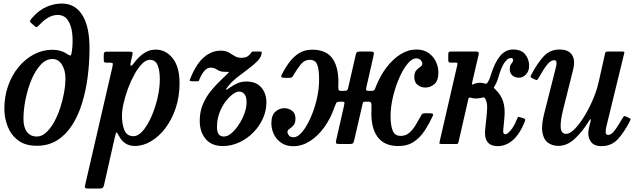

<svg xmlns="http://www.w3.org/2000/svg" viewBox="-20 -810 3598 1080"><path d="M4.5 -198Q4.5 -268 26 -328.2Q47.5 -388.5 85.2 -433.8Q123 -479 171.5 -504.5Q220 -530 274.5 -530Q300 -530 322.2 -523.2Q344.5 -516.5 356.5 -506.5Q372 -496.5 376.8 -498Q381.5 -499.5 384.5 -523Q391.5 -575.5 386.2 -622Q381 -668.5 361 -697.2Q341 -726 304.5 -726Q278.5 -726 253.2 -712Q228 -698 204.5 -673Q196 -664 190 -659.5Q184 -655 175.5 -662.5L155.5 -680.5Q146 -688.5 149.5 -694.5Q153 -700.5 161 -710Q198.5 -752.5 241 -771.2Q283.5 -790 328 -790Q402.5 -790 443 -725.2Q483.5 -660.5 483.5 -540Q483.5 -459.5 473.5 -380.2Q463.5 -301 442 -230.8Q420.5 -160.5 385.8 -106.2Q351 -52 301.8 -21Q252.5 10 187 10Q122.5 10 82.5 -20Q42.5 -50 23.5 -97.8Q4.5 -145.5 4.5 -198ZM112 -141Q112 -93 132 -67.5Q152 -42 187 -42Q214 -42 238.2 -63.5Q262.5 -85 282.8 -120.8Q303 -156.5 317.5 -199.8Q332 -243 340 -287.2Q348 -331.5 348 -369.5Q348 -415.5 328.2 -446.8Q308.5 -478 275.5 -478Q238.5 -478 208.5 -445.5Q178.5 -413 157 -361.5Q135.5 -310 123.8 -251.5Q112 -193 112 -141Z M586.5 -519.5H704.5Q722 -519.5 724.8 -516.2Q727.5 -513 724 -497.5L716.5 -465.5Q711.5 -445.5 715.2 -440.8Q719 -436 733.5 -455.5Q758 -489 788.8 -510Q819.5 -531 855 -531Q913 -531 951.5 -482.2Q990 -433.5 990 -342Q990 -266.5 968.5 -202.2Q947 -138 911 -90.2Q875 -42.5 830.2 -15.8Q785.5 11 739.5 11Q707 11 685 -3.8Q663 -18.5 650 -44Q639 -65 635.5 -65.2Q632 -65.5 626.5 -40.5L566 227Q563.5 239.5 559.2 245Q555 250.5 540 250.5H476Q460.5 250.5 458.2 246Q456 241.5 459 230L612 -432Q615 -445.5 614.5 -451.5Q614 -457.5 599 -457.5H578Q567.5 -457.5 565.5 -461.8Q563.5 -466 563.5 -478.5V-499Q563.5 -513.5 568.2 -516.5Q573 -519.5 586.5 -519.5ZM666 -158Q666 -111.5 679.8 -77.8Q693.5 -44 731 -44Q757.5 -44 783.8 -74.5Q810 -105 831.5 -153.8Q853 -202.5 866 -258.2Q879 -314 879 -364.5Q879 -414.5 866.2 -444Q853.5 -473.5 822.5 -473.5Q801 -473.5 778.8 -450.8Q756.5 -428 736.2 -391.5Q716 -355 700.2 -312.5Q684.5 -270 675.2 -229.2Q666 -188.5 666 -158Z M1047.5 -361Q1082.5 -450 1126.5 -487.5Q1170.5 -525 1221 -525Q1249.5 -525 1266.8 -515Q1284 -505 1299.5 -495Q1315 -485 1338 -485Q1360.5 -485 1372.2 -492.8Q1384 -500.5 1391.5 -511.5Q1394.5 -516 1395.8 -518Q1397 -520 1404 -520H1443Q1451.5 -520 1452 -516.8Q1452.5 -513.5 1451 -505.5Q1446.5 -484.5 1425.8 -464Q1405 -443.5 1376.5 -422.2Q1348 -401 1318.5 -378.2Q1289 -355.5 1267 -329.5Q1253 -313 1252 -306.8Q1251 -300.5 1271 -316Q1294 -332.5 1316.5 -342Q1339 -351.5 1365 -351.5Q1422 -351.5 1450.2 -317.8Q1478.5 -284 1478.5 -234.5Q1478.5 -186 1458.2 -142Q1438 -98 1403.2 -63.2Q1368.5 -28.5 1324.5 -8.5Q1280.5 11.5 1233 11.5Q1170.5 11.5 1137 -28.2Q1103.5 -68 1103.5 -130.5Q1103.5 -182 1121.2 -223.5Q1139 -265 1165.8 -298Q1192.5 -331 1219.2 -356Q1246 -381 1264 -399.5Q1270 -405.5 1262.8 -405.8Q1255.5 -406 1243 -406Q1219 -406 1202 -417.8Q1185 -429.5 1165.5 -429.5Q1144.5 -429.5 1128.8 -410.5Q1113 -391.5 1101.5 -363Q1099.5 -358 1099 -355.5Q1098.5 -353 1093 -353H1058.5Q1044 -353 1047.5 -361ZM1200.5 -94Q1200.5 -42 1239.5 -42Q1260 -42 1282 -60.8Q1304 -79.5 1323.5 -109.2Q1343 -139 1355 -172.2Q1367 -205.5 1367 -235Q1367 -265.5 1355.2 -280.2Q1343.5 -295 1324 -295Q1310 -295 1289.5 -280.2Q1269 -265.5 1248.5 -238.5Q1228 -211.5 1214.2 -174.8Q1200.5 -138 1200.5 -94Z M2446 -402.5Q2446 -357 2423.8 -337.2Q2401.5 -317.5 2372.5 -317.5Q2349 -317.5 2329.8 -331.8Q2310.5 -346 2310.5 -375.5Q2310.5 -402 2321.5 -414.2Q2332.5 -426.5 2343.8 -433.8Q2355 -441 2355.5 -452Q2355.5 -461 2347.2 -471.2Q2339 -481.5 2320 -481.5Q2297.5 -481.5 2272.5 -451.2Q2247.5 -421 2226 -372.2Q2204.5 -323.5 2190.8 -266.5Q2177 -209.5 2177 -155Q2177 -104.5 2189 -75Q2201 -45.5 2234 -45.5Q2262 -45.5 2282 -62.8Q2302 -80 2317.8 -106.2Q2333.5 -132.5 2349 -160.5Q2352.5 -167.5 2356.8 -170.2Q2361 -173 2372.5 -173H2394.5Q2409.5 -173 2414 -170Q2418.5 -167 2413.5 -156Q2394.5 -114.5 2369.5 -76Q2344.5 -37.5 2308.5 -13Q2272.5 11.5 2220.5 11.5Q2140 11.5 2102.2 -42Q2064.5 -95.5 2069.5 -193.5Q2070 -208 2069.2 -223Q2068.5 -238 2055.5 -238H2034.5Q2025 -238 2023 -235.2Q2021 -232.5 2019 -223L1972 -19.5Q1970 -9.5 1966 -4.8Q1962 0 1949.5 0H1890.5Q1873.5 0 1870.8 -4Q1868 -8 1871 -21.5L1914.5 -212.5Q1917.5 -225 1917.8 -231.5Q1918 -238 1905 -238H1889.5Q1875 -238 1871 -229.8Q1867 -221.5 1862 -208.5Q1840 -144 1803.8 -94Q1767.5 -44 1722.8 -15.8Q1678 12.5 1630 12.5Q1589.5 12.5 1561.8 -6.8Q1534 -26 1520.2 -55.5Q1506.5 -85 1506.5 -116Q1506.5 -161.5 1528.8 -181.5Q1551 -201.5 1579.5 -201.5Q1603 -201.5 1622.5 -187.2Q1642 -173 1642 -143.5Q1642 -117.5 1630.8 -105Q1619.5 -92.5 1608.2 -85.2Q1597 -78 1597 -67Q1597 -58 1605.2 -48Q1613.5 -38 1632 -38Q1655 -38 1679.8 -67.8Q1704.5 -97.5 1726.2 -145.8Q1748 -194 1761.5 -250.8Q1775 -307.5 1775 -362Q1775 -419 1764.5 -446.2Q1754 -473.5 1722.5 -473.5Q1691.5 -473.5 1669.5 -445Q1647.5 -416.5 1629 -384.5Q1625.5 -377.5 1621.2 -374.8Q1617 -372 1605.5 -372H1584Q1569 -372 1564.2 -375.2Q1559.5 -378.5 1564.5 -389Q1581.5 -424 1605 -456.5Q1628.5 -489 1660.5 -509.8Q1692.5 -530.5 1736 -530.5Q1818 -530.5 1852.8 -477.2Q1887.5 -424 1883 -327.5Q1882.5 -313.5 1884.2 -306.2Q1886 -299 1897.5 -299H1916.5Q1928 -299 1931.8 -301.8Q1935.5 -304.5 1938 -314L1981 -501.5Q1983 -511.5 1987 -515.8Q1991 -520 2003.5 -520H2063.5Q2081 -520 2082.5 -514.5Q2084 -509 2081 -496L2041 -320Q2038.5 -308 2040 -303.5Q2041.5 -299 2053.5 -299H2072Q2084 -299 2088.2 -307.8Q2092.5 -316.5 2096 -327Q2120 -386.5 2155.5 -432.5Q2191 -478.5 2233.5 -505Q2276 -531.5 2322 -531.5Q2363 -531.5 2390.5 -512.2Q2418 -493 2432 -463.2Q2446 -433.5 2446 -402.5Z M2931 -123.5Q2901.5 -52 2862.8 -20Q2824 12 2780 12Q2698 12 2709.5 -86.5L2716.5 -151.5Q2720 -182 2720.2 -207.5Q2720.5 -233 2710.5 -253Q2705 -262.5 2700.2 -262.2Q2695.5 -262 2685.5 -259.5Q2671.5 -256 2658 -256Q2642 -256 2629 -260Q2622 -262 2619.2 -261.5Q2616.5 -261 2614.5 -253L2559.5 -12.5Q2557.5 -4.5 2556 -2.2Q2554.5 0 2544 0H2466.5Q2451 0 2451.2 -4.2Q2451.5 -8.5 2454.5 -20L2551.5 -441Q2554 -451.5 2553 -454.8Q2552 -458 2540.5 -458H2514Q2505.5 -458 2503.5 -461.8Q2501.5 -465.5 2501.5 -474.5V-503.5Q2501.5 -513 2503.8 -516.5Q2506 -520 2515 -520H2659Q2670 -520 2672 -515.2Q2674 -510.5 2672 -501.5L2638 -355.5Q2634.5 -340 2635 -336.5Q2635.5 -333 2644 -336.5Q2654.5 -341.5 2663.5 -343Q2672.5 -344.5 2679.5 -344.5Q2690.5 -344.5 2701 -341.5Q2710.5 -339 2715 -339.2Q2719.5 -339.5 2726 -351.5Q2731 -359.5 2735 -369.8Q2739 -380 2742.5 -392.5Q2763 -458.5 2793 -495Q2823 -531.5 2866.5 -531.5Q2912.5 -531.5 2934.5 -503.8Q2956.5 -476 2956.5 -440Q2956.5 -411 2939.2 -392Q2922 -373 2898 -373Q2875.5 -373 2861.2 -386.5Q2847 -400 2847.5 -421Q2847.5 -437 2852.2 -445.2Q2857 -453.5 2861.8 -459Q2866.5 -464.5 2866.5 -472Q2866.5 -483.5 2853.5 -483.5Q2835.5 -483.5 2817.2 -457.2Q2799 -431 2782 -370.5Q2775 -346 2762.5 -326.5Q2756.5 -317.5 2758.8 -314.8Q2761 -312 2768.5 -305Q2797 -278 2809.8 -240.2Q2822.5 -202.5 2817 -145L2811 -82Q2809.5 -66 2812.5 -60.5Q2815.5 -55 2824 -55Q2833 -55 2851.8 -76Q2870.5 -97 2887 -137.5Q2891 -148.5 2894 -151Q2897 -153.5 2907.5 -150L2923.5 -145Q2932.5 -142 2934 -138.2Q2935.5 -134.5 2931 -123.5Z M2968 -389Q3003.5 -456 3038.8 -493.8Q3074 -531.5 3128 -531.5Q3178 -531.5 3197.8 -500.8Q3217.5 -470 3203 -415L3147.5 -193Q3132 -132 3133.8 -94.5Q3135.5 -57 3165.5 -57Q3185 -57 3211.2 -83Q3237.5 -109 3264.2 -151.8Q3291 -194.5 3313.2 -245.5Q3335.5 -296.5 3347 -346.5L3383.5 -509Q3385 -515 3387.8 -517.5Q3390.5 -520 3398 -520H3479.5Q3489 -520 3491 -518.5Q3493 -517 3491 -509.5L3390.5 -97Q3387 -82 3387.2 -66.5Q3387.5 -51 3401 -51Q3419 -51 3439 -78.2Q3459 -105.5 3481.5 -145Q3486.5 -153.5 3489.8 -156Q3493 -158.5 3500.5 -155L3516.5 -147.5Q3524.5 -144 3526.2 -140.8Q3528 -137.5 3523 -128.5Q3490.5 -65 3454.8 -26.5Q3419 12 3362.5 12Q3318 12 3300.5 -17.5Q3283 -47 3292.5 -89L3302 -128Q3304.5 -139 3302 -139.8Q3299.5 -140.5 3295.5 -133.5Q3258.5 -72.5 3214.8 -31Q3171 10.5 3121 10.5Q3087 10.5 3062.5 -7Q3038 -24.5 3031 -65.8Q3024 -107 3043 -179L3103.5 -417.5Q3105.5 -425.5 3108.5 -438.2Q3111.5 -451 3110 -461.2Q3108.5 -471.5 3097 -471.5Q3077 -471.5 3055.8 -444Q3034.5 -416.5 3010.5 -372.5Q3006 -365 3002.5 -361.5Q2999 -358 2991 -362L2973.5 -370Q2965.5 -374 2964.8 -377.5Q2964 -381 2968 -389Z"/></svg>

Font: Besley* Narrow Medium
Style: Italic
Weight: 500
Width: 4
Italic angle: -13°
Designer: Owen Earl
Foundry: indestructible type*
Version: Version 3.000; ttfautohint (v1.8.3)